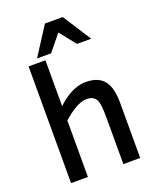

<svg xmlns="http://www.w3.org/2000/svg" viewBox="-167 -1027 915 1124"><g transform="rotate(-20 290.5 -465.0)"><path d="M402.8 0V-292Q402.8 -330.6 400.1 -357.2Q397.5 -383.8 389.4 -400.1Q381.3 -416.5 366.7 -423.8Q352.1 -431.2 328.1 -431.2Q312 -431.2 293.7 -424.8Q275.4 -418.5 256.6 -407.5Q237.8 -396.5 218.8 -382.1Q199.7 -367.7 182.1 -352.1V0H77.1V-727.1H182.1V-440.9Q198.7 -457.5 219.2 -473.1Q239.7 -488.8 262.5 -500.7Q285.2 -512.7 309.3 -519.8Q333.5 -526.9 357.9 -526.9Q400.4 -526.9 429.2 -514.6Q458 -502.4 475.3 -478.8Q492.7 -455.1 500.2 -420.7Q507.8 -386.2 507.8 -341.8V0ZM388.7 -753.9 308.6 -854 227.1 -753.9H139.6L252.9 -930.2H363.8L477.1 -753.9Z"/></g></svg>

Font: Clear Sans Medium
Style: Regular
Weight: 500
Foundry: Intel Corporation
Version: Version 1.00